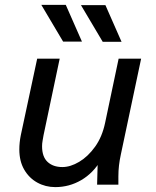

<svg xmlns="http://www.w3.org/2000/svg" viewBox="-20 -755 636 785"><path d="M59 -144Q59 -158 60.5 -172.5Q62 -187 65 -202L132 -515H224L158 -202Q156 -190 154 -179Q152 -168 152 -157Q152 -114 174.5 -93Q197 -72 235 -72Q268 -72 304 -93.5Q340 -115 369 -155.5Q398 -196 410 -254L465 -515H557L474 -123Q469 -100 466.5 -78.5Q464 -57 464 -34V0H377L380 -112L392 -100Q361 -47 312 -18.5Q263 10 206 10Q166 10 132.5 -8.5Q99 -27 79 -61.5Q59 -96 59 -144ZM149 -735H249L315 -585H238ZM311 -734H411L477 -584H400Z"/></svg>

Font: Radio Canada
Style: Italic
Weight: 400
Italic angle: -12°
Designer: Charles Daoud, Etienne Aubert Bonn, Alexandre Saumier Demers, Jacques Le Bailly
Foundry: Radio-Canada
Version: Version 2.104;gftools[0.9.28.dev5+ged2979d]